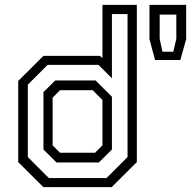

<svg xmlns="http://www.w3.org/2000/svg" viewBox="-20 -770 786 790"><path d="M439.5 0H158.5L55 -103V-437L158.5 -540H391.5L401.5 -530.5V-750H543V-103ZM386.8 -101.5H212.5L158.8 -154.8V-391L207.5 -439H373L440.5 -372V-154.8ZM371 -141.5 401.5 -172V-358.5L361.5 -399H227L196.5 -368V-172L227 -141.5ZM418 -37.2 504.8 -123.8V-712.2H440.5V-448L385 -503.2H176.2L94.5 -421.8V-123.8L181.2 -37.2ZM618 -523 595 -609V-750H746V-609L722 -523ZM648.5 -557H693L705.5 -610.5V-710H637V-610.5Z"/></svg>

Font: Tourney Thin
Style: Regular
Weight: 100
Designer: Tyler Finck
Foundry: Etcetera Type Co
Version: Version 1.015